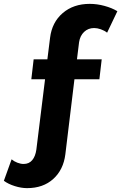

<svg xmlns="http://www.w3.org/2000/svg" viewBox="-135 -772 627 993"><path d="M274 -554 263 -465H391L379 -362H250L203 26Q193 106 140.5 153.5Q88 201 5 201Q-25 201 -58.5 190.5Q-92 180 -115 163L-75 52Q-62 63 -45 69.5Q-28 76 -13 76Q15 76 31.5 56.5Q48 37 53 2L98 -362H27L39 -465H110L124 -577Q134 -657 189.5 -704.5Q245 -752 329 -752Q367 -752 405.5 -741.5Q444 -731 472 -714L419 -603Q405 -614 386.5 -620.5Q368 -627 352 -627Q321 -627 300 -607Q279 -587 274 -554Z"/></svg>

Font: Montserrat SemiBold
Style: Regular
Weight: 600
Designer: Julieta Ulanovsky
Foundry: Julieta Ulanovsky
Version: Version 6.001